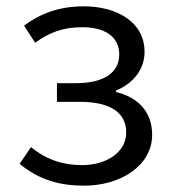

<svg xmlns="http://www.w3.org/2000/svg" viewBox="-20 -574 545 607"><path d="M246 13C361 13 461 -50 461 -148C461 -226 410 -268 347 -283V-288C403 -311 437 -356 437 -410C437 -506 347 -554 245 -554C165 -554 106 -530 56 -493L91 -439C135 -470 176 -488 241 -488C308 -488 357 -460 357 -402C357 -346 311 -311 220 -311H160V-252H233C326 -252 379 -220 379 -155C379 -92 316 -52 239 -52C183 -52 129 -67 78 -109L42 -56C105 -4 171 13 246 13Z"/></svg>

Font: Noto Sans CJK JP DemiLight
Style: Regular
Weight: 350
Designer: Ryoko NISHIZUKA (kana & ideographs); Paul D. Hunt (Latin, Greek & Cyrillic); Wenlong ZHANG (bopomofo); Sandoll Communica
Foundry: Adobe Systems Incorporated
Version: Version 1.004;PS 1.004;hotconv 1.0.82;makeotf.lib2.5.63406